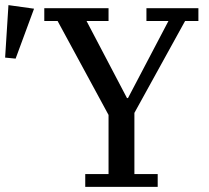

<svg xmlns="http://www.w3.org/2000/svg" viewBox="-33 -730 816 750"><path d="M300 -50H391V-281L192 -648H140V-698H391V-648H305L463 -347H467L625 -648H539V-698H742V-648H690L492 -289V-50H583V0H300ZM-13 -505 0 -710 100 -696 28 -501Z"/></svg>

Font: IBM Plex Serif Text
Style: Regular
Weight: 450
Designer: Mike Abbink, Paul van der Laan, Pieter van Rosmalen
Foundry: Bold Monday
Version: Version 3.001